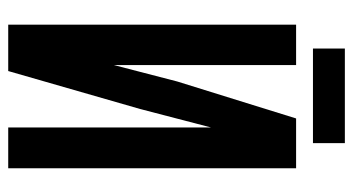

<svg xmlns="http://www.w3.org/2000/svg" viewBox="-216 -643 859 467"><g transform="rotate(90 213.5 -409.5)"><path d="M245.1 -320.8 152.8 0H40V-700.2H138.2V-256.8L178.2 -411.1L268.1 -700.2H389.2V0H290V-493.2ZM98.1 -818.8H328.1V-741.2H98.1Z"/></g></svg>

Font: Bebas Neue Bold
Style: Regular
Weight: 700
Designer: Ryoichi Tsunekawa
Foundry: Ryoichi Tsunekawa
Version: Version 1.300